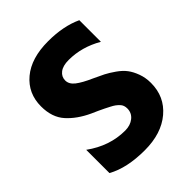

<svg xmlns="http://www.w3.org/2000/svg" viewBox="-196 -788 905 905"><g transform="rotate(-45 257.0 -335.0)"><path d="M454 -644V-500Q373 -547 286 -547Q247 -547 226.5 -531Q206 -515 206 -490Q206 -465 231 -445.5Q256 -426 306 -404Q337 -390 357.5 -379.5Q378 -369 404.5 -350.5Q431 -332 446.5 -311.5Q462 -291 473 -261Q484 -231 484 -196Q484 -105 417 -48.5Q350 8 239 8Q120 8 45 -34V-189Q136 -123 239 -123Q274 -123 297 -141.5Q320 -160 320 -190Q320 -200 317 -209Q314 -218 306 -226Q298 -234 290.5 -239.5Q283 -245 268.5 -252.5Q254 -260 244 -265Q234 -270 214.5 -279Q195 -288 183 -293Q118 -323 78.5 -367Q39 -411 39 -484Q39 -571 103 -624.5Q167 -678 280 -678Q381 -678 454 -644Z"/></g></svg>

Font: Hind Bold
Style: Regular
Weight: 700
Designer: Manushi Parikh, Satya Rajpurohit
Foundry: Indian Type Foundry
Version: Version 1.201;PS 1.0;hotconv 1.0.78;makeotf.lib2.5.61930; tt